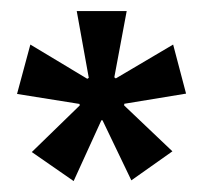

<svg xmlns="http://www.w3.org/2000/svg" viewBox="-20 -700 367 346"><path d="M112.7 -373.7 37.3 -426 123.7 -510 123.3 -512.7 10.7 -530.7 34.7 -619.7 137.3 -558 140 -559.7 118.3 -680H208.3L186 -560.7L188.7 -558.7L292 -619.7L315.3 -531.3L204 -513L203.7 -510L290.7 -427.3L216.7 -375L164.7 -483.3H162.7Z"/></svg>

Font: Bricolage Grotesque 96pt ExtraBold SemiCondensed
Style: Regular
Weight: 800
Width: 4
Version: Version 1.001;gftools[0.9.33.dev8+g029e19f]